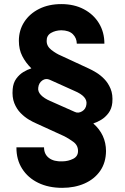

<svg xmlns="http://www.w3.org/2000/svg" viewBox="-20 -757 600 924"><path d="M482.4 -546.9H349.6Q349.1 -574.2 330.6 -592.5Q312 -610.8 274.9 -611.3Q246.6 -610.8 225.3 -598.4Q204.1 -585.9 204.6 -560.5Q204.1 -534.7 227.5 -516.6Q251 -498.5 272.5 -489.7L408.2 -426.8Q422.4 -420.4 442.4 -408.4Q462.4 -396.5 481.4 -377.2Q500.5 -357.9 512.2 -329.8Q523.9 -301.8 520.5 -262.7Q517.6 -233.4 502.2 -212.9Q486.8 -192.4 466.8 -180.4Q446.8 -168.5 430.7 -163.6L429.2 -162.6Q489.7 -109.4 490.2 -30.3Q489.7 25.4 462.2 65.2Q434.6 105 387 126Q339.4 147 279.3 147Q213.9 147 164.3 123Q114.7 99.1 86.7 55.2Q58.6 11.2 59.1 -47.9H191.9Q191.9 -14.6 215.8 3.4Q239.7 21.5 281.2 19.5Q308.6 19 332 7.3Q355.5 -4.4 355.5 -30.3Q355.5 -58.1 332.5 -74.7Q309.6 -91.3 290 -101.1L154.3 -163.1Q139.2 -169.4 118.9 -181.4Q98.6 -193.4 79.3 -212.9Q60.1 -232.4 48.8 -260.7Q37.6 -289.1 41 -328.1Q43.5 -357.9 58.1 -378.2Q72.8 -398.4 92.5 -410.4Q112.3 -422.4 130.4 -427.7V-428.7Q103.5 -455.1 87.2 -487.1Q70.8 -519 70.8 -560.5Q70.8 -611.3 96.7 -651.4Q122.6 -691.4 168.7 -714.4Q214.8 -737.3 274.9 -737.3Q336.9 -737.3 383.5 -712.6Q430.2 -688 456.3 -645Q482.4 -602.1 482.4 -546.9ZM396 -255.4Q401.4 -293 338.9 -319.3L219.7 -373Q200.7 -381.8 183.6 -369.9Q166.5 -357.9 164.1 -335.4Q161.1 -316.9 176.5 -300.3Q191.9 -283.7 221.7 -271L340.3 -218.3Q356.9 -210.4 375.2 -221.4Q393.6 -232.4 396 -255.4Z"/></svg>

Font: Inter Tight
Style: Bold
Weight: 700
Designer: Rasmus Andersson
Foundry: rsms
Version: Version 3.004; ttfautohint (v1.8.4.7-5d5b)